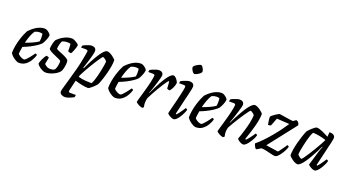

<svg xmlns="http://www.w3.org/2000/svg" viewBox="-61 -1434 4233 2335"><g transform="rotate(20 2055.0 -267.0)"><path d="M142 0Q128 0 104.5 -12Q81 -24 58.5 -43.5Q36 -63 24 -84Q24 -128 32.5 -175.5Q41 -223 54.5 -266.5Q68 -310 82 -343.5Q96 -377 106 -394Q115 -405 134 -422.5Q153 -440 178.5 -458Q204 -476 235 -488Q266 -500 300 -500Q316 -500 334.5 -489Q353 -478 366.5 -464Q380 -450 381 -441Q377 -408 362.5 -375.5Q348 -343 335 -323Q318 -304 283 -280.5Q248 -257 204.5 -235Q161 -213 118 -197Q113 -168 110 -143.5Q107 -119 106 -105Q112 -95 127 -84.5Q142 -74 159 -67Q176 -60 188 -60Q198 -60 214 -76Q230 -92 247.5 -113.5Q265 -135 278 -153Q291 -171 294 -176Q303 -176 309.5 -172Q316 -168 318 -163Q309 -130 287 -92Q265 -54 229.5 -27Q194 0 142 0ZM129 -255Q178 -272 222.5 -292.5Q267 -313 293 -332Q294 -340 295.5 -353Q297 -366 297 -375Q297 -410 293 -431Q283 -434 274 -435Q265 -436 255 -436Q227 -436 194 -421Q172 -388 156 -344Q140 -300 129 -255Z M489 0Q467 0 441 -13.5Q415 -27 395.5 -45Q376 -63 372 -75Q378 -101 389 -126Q400 -151 411.5 -170Q423 -189 429 -196Q440 -196 450 -192.5Q460 -189 466 -185Q463 -170 458 -145Q453 -120 449 -97Q461 -84 480.5 -72Q500 -60 528 -60Q540 -60 555 -63Q570 -66 580 -72Q590 -81 597.5 -104.5Q605 -128 608.5 -153.5Q612 -179 609 -193Q607 -199 589.5 -207Q572 -215 548 -225.5Q524 -236 500 -247Q476 -258 459 -269.5Q442 -281 439 -291Q439 -302 442 -325Q445 -348 452 -373Q459 -398 470 -414Q480 -425 506 -445.5Q532 -466 570.5 -483Q609 -500 654 -500Q667 -500 688.5 -489.5Q710 -479 727.5 -466Q745 -453 745 -444Q745 -436 737.5 -412.5Q730 -389 720 -364.5Q710 -340 700 -327Q687 -327 676 -330.5Q665 -334 660 -338Q659 -360 658.5 -387Q658 -414 656 -431Q648 -435 637.5 -436.5Q627 -438 616 -438Q594 -438 574.5 -433Q555 -428 549 -425Q539 -410 531 -380Q523 -350 522 -320Q531 -311 556 -301Q581 -291 609.5 -279Q638 -267 661 -253.5Q684 -240 690 -225Q693 -203 690 -174.5Q687 -146 680 -120.5Q673 -95 663 -80Q647 -59 616.5 -40.5Q586 -22 552 -11Q518 0 489 0Z M811 200Q785 200 764 187.5Q743 175 743 149Q743 139 756.5 92Q770 45 790 -25Q810 -95 831 -173Q838 -198 846.5 -236.5Q855 -275 862.5 -314Q870 -353 875 -381.5Q880 -410 880 -414Q880 -425 874 -429.5Q868 -434 851 -434H792Q792 -442 795 -451Q798 -460 800 -464Q814 -471 834 -479.5Q854 -488 874.5 -494Q895 -500 908 -500Q934 -500 950 -487.5Q966 -475 966 -449Q966 -434 958 -401Q950 -368 938.5 -330Q927 -292 916.5 -259.5Q906 -227 901 -213L908 -208Q928 -252 954 -302Q980 -352 1008 -397.5Q1036 -443 1062 -471.5Q1088 -500 1109 -500Q1124 -500 1143 -491Q1162 -482 1180 -469Q1198 -456 1210.5 -443.5Q1223 -431 1224 -425Q1224 -388 1216.5 -344Q1209 -300 1197.5 -256.5Q1186 -213 1174 -175.5Q1162 -138 1152.5 -114Q1143 -90 1140 -86Q1135 -79 1121.5 -65Q1108 -51 1091.5 -36Q1075 -21 1060 -10.5Q1045 0 1036 0Q1004 0 955.5 -10Q907 -20 868 -33L836 103Q832 119 839.5 124.5Q847 130 856 130H929Q929 138 927.5 146.5Q926 155 924 160Q914 167 893 176.5Q872 186 849.5 193Q827 200 811 200ZM1058 -70Q1068 -82 1079 -112.5Q1090 -143 1100 -182.5Q1110 -222 1118 -262Q1126 -302 1131 -333Q1136 -364 1136 -376Q1129 -390 1110 -403.5Q1091 -417 1083 -417Q1079 -417 1063.5 -396.5Q1048 -376 1026.5 -343Q1005 -310 981.5 -271Q958 -232 937 -195Q916 -158 902 -130Q888 -102 886 -90Q933 -76 980 -73Q1027 -70 1058 -70Z M1387 0Q1373 0 1349.5 -12Q1326 -24 1303.5 -43.5Q1281 -63 1269 -84Q1269 -128 1277.5 -175.5Q1286 -223 1299.5 -266.5Q1313 -310 1327 -343.5Q1341 -377 1351 -394Q1360 -405 1379 -422.5Q1398 -440 1423.5 -458Q1449 -476 1480 -488Q1511 -500 1545 -500Q1561 -500 1579.5 -489Q1598 -478 1611.5 -464Q1625 -450 1626 -441Q1622 -408 1607.5 -375.5Q1593 -343 1580 -323Q1563 -304 1528 -280.5Q1493 -257 1449.5 -235Q1406 -213 1363 -197Q1358 -168 1355 -143.5Q1352 -119 1351 -105Q1357 -95 1372 -84.5Q1387 -74 1404 -67Q1421 -60 1433 -60Q1443 -60 1459 -76Q1475 -92 1492.5 -113.5Q1510 -135 1523 -153Q1536 -171 1539 -176Q1548 -176 1554.5 -172Q1561 -168 1563 -163Q1554 -130 1532 -92Q1510 -54 1474.5 -27Q1439 0 1387 0ZM1374 -255Q1423 -272 1467.5 -292.5Q1512 -313 1538 -332Q1539 -340 1540.5 -353Q1542 -366 1542 -375Q1542 -410 1538 -431Q1528 -434 1519 -435Q1510 -436 1500 -436Q1472 -436 1439 -421Q1417 -388 1401 -344Q1385 -300 1374 -255Z M1741 0Q1728 0 1708 -8.5Q1688 -17 1672.5 -28Q1657 -39 1654 -46Q1657 -59 1666 -90.5Q1675 -122 1688 -166Q1701 -210 1714 -259Q1723 -292 1730.5 -325.5Q1738 -359 1742 -383.5Q1746 -408 1746 -414Q1746 -425 1740 -429.5Q1734 -434 1717 -434H1661Q1661 -442 1664 -451Q1667 -460 1669 -464Q1683 -471 1703 -479.5Q1723 -488 1743.5 -494Q1764 -500 1777 -500Q1803 -500 1819 -487.5Q1835 -475 1835 -449Q1835 -442 1828.5 -417Q1822 -392 1812 -359.5Q1802 -327 1791 -293.5Q1780 -260 1771 -234.5Q1762 -209 1757 -199L1760 -196Q1776 -230 1796 -271Q1816 -312 1838.5 -352.5Q1861 -393 1883.5 -426.5Q1906 -460 1927 -480Q1948 -500 1965 -500Q1981 -500 1996 -485Q2011 -470 2021.5 -452.5Q2032 -435 2033 -426Q2029 -391 2014 -362Q1999 -333 1984 -313Q1969 -313 1959.5 -316.5Q1950 -320 1946 -324Q1946 -332 1945 -349.5Q1944 -367 1942.5 -386.5Q1941 -406 1938 -417Q1931 -416 1915 -395Q1899 -374 1878 -341Q1857 -308 1835 -270Q1813 -232 1793 -195.5Q1773 -159 1760 -132Q1756 -118 1753.5 -101.5Q1751 -85 1751 -66Q1751 -39 1758 -15Q1757 -12 1752.5 -7.5Q1748 -3 1741 0Z M2145 0Q2132 0 2113 -8.5Q2094 -17 2079 -28Q2064 -39 2061 -46Q2062 -52 2068 -78Q2074 -104 2084 -142Q2094 -180 2104.5 -222.5Q2115 -265 2124 -305Q2133 -345 2139 -374Q2145 -403 2145 -414Q2145 -425 2139 -429.5Q2133 -434 2116 -434H2060Q2060 -442 2063 -451Q2066 -460 2068 -464Q2082 -471 2102 -479.5Q2122 -488 2142.5 -494Q2163 -500 2176 -500Q2202 -500 2218 -487.5Q2234 -475 2234 -449Q2234 -440 2230 -418.5Q2226 -397 2216 -356Q2206 -315 2189.5 -246Q2173 -177 2149 -73L2159 -66Q2169 -76 2184 -95.5Q2199 -115 2214 -137.5Q2229 -160 2239 -176Q2248 -176 2254.5 -172Q2261 -168 2263 -163Q2258 -142 2245 -114.5Q2232 -87 2215 -60.5Q2198 -34 2179.5 -17Q2161 0 2145 0ZM2194 -603Q2186 -603 2175 -615.5Q2164 -628 2156 -644.5Q2148 -661 2148 -673Q2148 -685 2166 -699Q2184 -713 2205.5 -723.5Q2227 -734 2237 -734Q2246 -734 2256 -721Q2266 -708 2273 -691.5Q2280 -675 2280 -663Q2280 -652 2263.5 -637.5Q2247 -623 2226.5 -613Q2206 -603 2194 -603Z M2432 0Q2418 0 2394.5 -12Q2371 -24 2348.5 -43.5Q2326 -63 2314 -84Q2314 -128 2322.5 -175.5Q2331 -223 2344.5 -266.5Q2358 -310 2372 -343.5Q2386 -377 2396 -394Q2405 -405 2424 -422.5Q2443 -440 2468.5 -458Q2494 -476 2525 -488Q2556 -500 2590 -500Q2606 -500 2624.5 -489Q2643 -478 2656.5 -464Q2670 -450 2671 -441Q2667 -408 2652.5 -375.5Q2638 -343 2625 -323Q2608 -304 2573 -280.5Q2538 -257 2494.5 -235Q2451 -213 2408 -197Q2403 -168 2400 -143.5Q2397 -119 2396 -105Q2402 -95 2417 -84.5Q2432 -74 2449 -67Q2466 -60 2478 -60Q2488 -60 2504 -76Q2520 -92 2537.5 -113.5Q2555 -135 2568 -153Q2581 -171 2584 -176Q2593 -176 2599.5 -172Q2606 -168 2608 -163Q2599 -130 2577 -92Q2555 -54 2519.5 -27Q2484 0 2432 0ZM2419 -255Q2468 -272 2512.5 -292.5Q2557 -313 2583 -332Q2584 -340 2585.5 -353Q2587 -366 2587 -375Q2587 -410 2583 -431Q2573 -434 2564 -435Q2555 -436 2545 -436Q2517 -436 2484 -421Q2462 -388 2446 -344Q2430 -300 2419 -255Z M2786 0Q2773 0 2753 -8.5Q2733 -17 2717.5 -28Q2702 -39 2699 -46Q2702 -59 2711 -90.5Q2720 -122 2733 -166Q2746 -210 2759 -259Q2768 -292 2775.5 -325.5Q2783 -359 2787 -383.5Q2791 -408 2791 -414Q2791 -425 2785 -429.5Q2779 -434 2762 -434H2706Q2706 -442 2709 -451Q2712 -460 2714 -464Q2728 -471 2748 -479.5Q2768 -488 2788.5 -494Q2809 -500 2822 -500Q2848 -500 2864 -487.5Q2880 -475 2880 -449Q2880 -442 2873.5 -417Q2867 -392 2857 -359.5Q2847 -327 2836 -293.5Q2825 -260 2816 -234.5Q2807 -209 2802 -199L2806 -195Q2822 -230 2843.5 -270.5Q2865 -311 2888 -351.5Q2911 -392 2934.5 -425.5Q2958 -459 2980 -479.5Q3002 -500 3019 -500Q3034 -500 3053 -491Q3072 -482 3090 -469Q3108 -456 3120.5 -443.5Q3133 -431 3134 -425Q3134 -388 3126 -343.5Q3118 -299 3105.5 -253.5Q3093 -208 3080.5 -169.5Q3068 -131 3059 -105Q3050 -79 3048 -73L3059 -66Q3069 -76 3085.5 -95.5Q3102 -115 3118 -137.5Q3134 -160 3144 -176Q3153 -176 3159.5 -172Q3166 -168 3168 -163Q3163 -142 3149 -114.5Q3135 -87 3117 -60.5Q3099 -34 3080 -17Q3061 0 3045 0Q3032 0 3014 -8Q2996 -16 2982 -27.5Q2968 -39 2965 -47Q2970 -58 2982 -94Q2994 -130 3008.5 -178.5Q3023 -227 3034 -279.5Q3045 -332 3047 -376Q3043 -386 3032 -395Q3021 -404 3010 -410.5Q2999 -417 2993 -417Q2989 -417 2972.5 -396Q2956 -375 2933.5 -342Q2911 -309 2886.5 -270Q2862 -231 2840 -194Q2818 -157 2804 -130Q2795 -100 2795 -70Q2795 -56 2797 -42.5Q2799 -29 2803 -15Q2802 -12 2797.5 -7.5Q2793 -3 2786 0Z M3215 0Q3209 0 3200.5 -12Q3192 -24 3185.5 -39Q3179 -54 3179 -63Q3221 -97 3265 -143Q3309 -189 3351 -239.5Q3393 -290 3428.5 -338.5Q3464 -387 3489 -426L3326 -436L3286 -334Q3282 -332 3272.5 -329.5Q3263 -327 3250 -327Q3246 -344 3241.5 -372Q3237 -400 3237 -427Q3240 -435 3254 -447Q3268 -459 3286 -471Q3304 -483 3319.5 -491.5Q3335 -500 3340 -500Q3346 -500 3369.5 -496Q3393 -492 3423 -487.5Q3453 -483 3478.5 -479Q3504 -475 3515 -475Q3520 -475 3528.5 -481.5Q3537 -488 3545 -494Q3553 -500 3556 -500Q3560 -500 3569.5 -494Q3579 -488 3587.5 -476Q3596 -464 3596 -447L3315 -88L3473 -64Q3476 -66 3487.5 -80.5Q3499 -95 3512.5 -114.5Q3526 -134 3538 -151Q3550 -168 3554 -176Q3563 -176 3569.5 -172Q3576 -168 3578 -163Q3576 -151 3564 -124.5Q3552 -98 3533.5 -69.5Q3515 -41 3494.5 -20.5Q3474 0 3455 0Q3440 0 3408 -8Q3376 -16 3339 -24.5Q3302 -33 3272 -33Q3256 -23 3238 -11.5Q3220 0 3215 0Z M3748 0Q3733 0 3714 -9Q3695 -18 3677 -31Q3659 -44 3647 -56.5Q3635 -69 3633 -75Q3633 -112 3640.5 -156Q3648 -200 3659.5 -243.5Q3671 -287 3683 -324.5Q3695 -362 3704.5 -386Q3714 -410 3717 -414Q3722 -421 3735.5 -435Q3749 -449 3765.5 -464Q3782 -479 3797 -489.5Q3812 -500 3821 -500Q3850 -500 3893 -481Q3936 -462 3978 -439L3983 -500Q4018 -500 4037.5 -487.5Q4057 -475 4057 -449Q4057 -437 4046 -387.5Q4035 -338 4015.5 -258Q3996 -178 3972 -73L3982 -66Q3992 -76 4007 -95.5Q4022 -115 4037 -137.5Q4052 -160 4062 -176Q4071 -176 4077.5 -172Q4084 -168 4086 -163Q4081 -142 4068 -114.5Q4055 -87 4038 -60.5Q4021 -34 4002.5 -17Q3984 0 3968 0Q3955 0 3936 -8.5Q3917 -17 3902 -28Q3887 -39 3884 -46L3940 -233Q3948 -257 3954.5 -276Q3961 -295 3965 -301L3960 -304Q3944 -270 3923 -229Q3902 -188 3878.5 -147.5Q3855 -107 3831.5 -73.5Q3808 -40 3786.5 -20Q3765 0 3748 0ZM3772 -78Q3777 -78 3795.5 -103Q3814 -128 3839 -167.5Q3864 -207 3890.5 -251Q3917 -295 3938 -333Q3959 -371 3969 -393Q3923 -409 3876 -417Q3829 -425 3799 -425Q3789 -413 3778 -382.5Q3767 -352 3756.5 -312Q3746 -272 3737.5 -232Q3729 -192 3724 -161Q3719 -130 3719 -118Q3728 -104 3746 -91Q3764 -78 3772 -78Z"/></g></svg>

Font: Texturina 72pt 72pt Medium
Style: Italic
Weight: 500
Italic angle: -11°
Designer: Guillermo Torres Carreño
Foundry: Omnibus-Type
Version: Version 1.002; ttfautohint (v1.8.3)